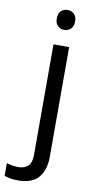

<svg xmlns="http://www.w3.org/2000/svg" viewBox="-161 -780 524 1063"><g transform="rotate(10 101.5 -248.5)"><path d="M78 -681Q78 -710 93 -723.5Q108 -737 130 -737Q150 -737 165.5 -723.5Q181 -710 181 -681Q181 -653 165.5 -639Q150 -625 130 -625Q108 -625 93 -639Q78 -653 78 -681ZM22 240Q-3 240 -22 236.5Q-41 233 -55 228V157Q-40 161 -24 164Q-8 167 11 167Q43 167 64 149.5Q85 132 85 83V-536H173V80Q173 155 137 197.5Q101 240 22 240Z"/></g></svg>

Font: Noto Sans Myanmar UI
Style: Regular
Weight: 400
Designer: Monotype Design Team
Foundry: Monotype Imaging Inc.
Version: Version 2.103; ttfautohint (v1.8.4.7-5d5b)